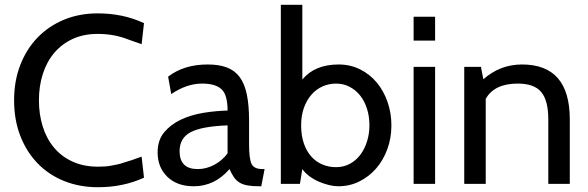

<svg xmlns="http://www.w3.org/2000/svg" viewBox="-20 -770 2462 804"><path d="M390 14Q313 14 248.5 -12Q184 -38 137.5 -86Q91 -134 65 -201Q39 -268 39 -350Q39 -431 65 -498Q91 -565 137.5 -613Q184 -661 248 -687.5Q312 -714 389 -714Q496 -714 583 -673L573 -585L516 -605Q459 -628 389 -628Q330 -628 284.5 -607Q239 -586 207.5 -549Q176 -512 159.5 -461Q143 -410 143 -350Q143 -291 159 -240Q175 -189 206.5 -151.5Q238 -114 284.5 -93Q331 -72 391 -72Q406 -72 420 -73Q434 -74 449 -77L474 -82Q482 -83 501 -90L524 -97Q529 -98 550 -106L573 -114L583 -26Q496 14 390 14Z M1088 -62 1074 10H1067Q1037 10 1017 6.5Q997 3 983 -5.5Q969 -14 959.5 -28Q950 -42 941 -62Q879 10 791 10Q722 10 681 -29.5Q640 -69 640 -132Q640 -183 667.5 -216Q695 -249 737.5 -269Q780 -289 832 -297.5Q884 -306 933 -307Q933 -373 907.5 -396.5Q882 -420 826 -420Q762 -420 697 -376L684 -449Q750 -500 850 -500Q897 -500 930 -487.5Q963 -475 983.5 -447.5Q1004 -420 1013.5 -375Q1023 -330 1023 -265V-165Q1023 -107 1033 -84.5Q1043 -62 1079 -62ZM933 -128V-245Q825 -241 778.5 -216.5Q732 -192 732 -137Q732 -62 808 -62Q844 -62 877.5 -80Q911 -98 933 -128Z M1397 10Q1379 10 1358 5Q1337 0 1316 -9Q1295 -18 1276.5 -31.5Q1258 -45 1246 -62L1236 0H1156V-750H1246V-437Q1298 -500 1398 -500Q1447 -500 1488 -479.5Q1529 -459 1558 -424Q1587 -389 1603 -342.5Q1619 -296 1619 -245Q1619 -192 1602 -145.5Q1585 -99 1555 -64.5Q1525 -30 1484.5 -10Q1444 10 1397 10ZM1387 -420Q1358 -420 1331.5 -408.5Q1305 -397 1285 -374.5Q1265 -352 1253 -319.5Q1241 -287 1241 -245Q1241 -202 1252.5 -169Q1264 -136 1284 -114Q1304 -92 1330.5 -81Q1357 -70 1387 -70Q1419 -70 1445 -84Q1471 -98 1489 -122Q1507 -146 1517 -178Q1527 -210 1527 -245Q1527 -282 1517 -314Q1507 -346 1488.5 -369.5Q1470 -393 1444 -406.5Q1418 -420 1387 -420Z M1802 -600H1712V-700H1802ZM1802 0H1712V-490H1802Z M2366 0H2276V-270Q2276 -349 2246.5 -384.5Q2217 -420 2148 -420Q2050 -420 2014 -356V0H1924V-490H1994L2004 -438Q2074 -500 2166 -500Q2366 -500 2366 -270Z"/></svg>

Font: Cabin
Style: Regular
Weight: 400
Designer: Pablo Impallari
Foundry: Pablo Impallari
Version: Version 1.007